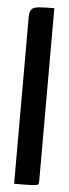

<svg xmlns="http://www.w3.org/2000/svg" viewBox="-53 -763 284 791"><g transform="rotate(5 88.5 -367.5)"><path d="M37 0V-690Q37 -713 45.5 -722Q54 -731 76 -733Q98 -735 139 -735V-19Q139 -9 135 -5.5Q131 -2 109.5 -1Q88 0 37 0Z"/></g></svg>

Font: Yanone Kaffeesatz SemiBold
Style: Regular
Weight: 600
Designer: Yanone (Cyrillic: Daniel Pouzeot, Huerta Tipografica, and Cyreal)
Foundry: Yanone
Version: Version 2.003